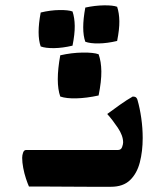

<svg xmlns="http://www.w3.org/2000/svg" viewBox="-20 -715 632 736"><path d="M80 -140Q120 -140 168 -140Q216 -140 265 -140Q314 -140 357.5 -140Q401 -140 432 -140Q444 -140 448 -151Q452 -162 452 -169Q452 -195 431.5 -225.5Q411 -256 391 -278Q414 -295 440 -313.5Q466 -332 489 -345Q498 -345 502 -341Q506 -337 507 -332Q516 -301 521.5 -262.5Q527 -224 527 -186Q527 -135 516 -92.5Q505 -50 478.5 -24.5Q452 1 405 1Q370 1 323 1Q276 1 228.5 0.5Q181 0 143.5 0Q106 0 91 0Q86 -11 79.5 -30.5Q73 -50 69 -71.5Q65 -93 65 -110Q65 -120 68.5 -130Q72 -140 80 -140ZM358 -507Q368 -479 368.5 -441.5Q369 -404 358 -349Q312 -339 273 -338Q234 -337 211 -345Q192 -399 211 -503Q255 -513 297 -513.5Q339 -514 358 -507ZM429 -689Q437 -665 437.5 -634Q438 -603 429 -558Q391 -549 358.5 -548.5Q326 -548 307 -555Q291 -600 307 -686Q344 -694 378.5 -694.5Q413 -695 429 -689ZM258 -671Q266 -647 266.5 -616Q267 -585 258 -540Q220 -531 187.5 -530.5Q155 -530 136 -537Q120 -582 136 -667Q173 -676 207.5 -676.5Q242 -677 258 -671Z"/></svg>

Font: Ruwudu
Style: Bold
Weight: 700
Designer: Becca Hirsbrunner Spalinger
Foundry: SIL International
Version: Version 3.000